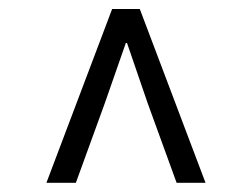

<svg xmlns="http://www.w3.org/2000/svg" viewBox="-20 -690 519 427"><path d="M83.2 -283.4 229.4 -670H290.9L437.1 -283.4H372.8L308.3 -460.8L262.5 -594.3H259.8L213.2 -460.8L148.7 -283.4Z"/></svg>

Font: Source Sans 3 VF
Style: Italic
Weight: 200
Italic angle: -11°
Designer: Paul D. Hunt
Foundry: Adobe Systems Incorporated
Version: Version 3.042;hotconv 1.0.118;makeotfexe 2.5.65603